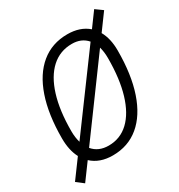

<svg xmlns="http://www.w3.org/2000/svg" viewBox="-197 -878 1000 1071"><g transform="rotate(-30 303.0 -342.0)"><path d="M38.1 66.9 -7.3 32.2 79.1 -85.4Q51.3 -138.2 51.3 -214.4Q51.3 -368.2 88.9 -477.5Q126.5 -586.9 197.3 -645Q268.1 -703.1 367.2 -703.1Q449.2 -703.1 500.5 -658.2L567.4 -749.5L612.8 -716.8L536.6 -612.8Q565.9 -560.5 565.9 -484.4Q565.9 -329.1 528.3 -218.5Q490.7 -107.9 420.2 -49.1Q349.6 9.8 250.5 9.8Q166.5 9.8 115.2 -38.1ZM257.8 -49.3Q333 -49.3 386.7 -100.1Q440.4 -150.9 469 -246.1Q497.6 -341.3 497.6 -475.1Q497.6 -515.1 488.3 -546.9L155.8 -93.3Q192.9 -49.3 257.8 -49.3ZM126.5 -149.9 459.5 -602.5Q423.8 -644 362.3 -644Q285.2 -644 230.2 -594Q175.3 -543.9 146 -450Q116.7 -356 116.7 -223.6Q116.7 -182.6 126.5 -149.9Z"/></g></svg>

Font: Cascadia Code Light
Style: Italic
Weight: 300
Italic angle: -10°
Monospace: yes
Designer: Aaron Bell
Foundry: Saja Typeworks
Version: Version 2404.023; ttfautohint (v1.8.4)